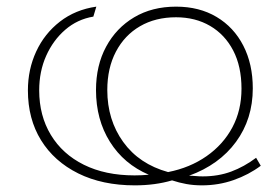

<svg xmlns="http://www.w3.org/2000/svg" viewBox="-20 -548 830 578"><path d="M765 -49Q729 -22 683.5 -6Q638 10 588 10Q563 10 541 6Q519 2 498 -5Q447 10 386 10Q288 10 215.5 -26Q143 -62 103.5 -126Q64 -190 64 -276Q64 -339 89 -393Q114 -447 160.5 -483Q207 -519 270 -528L261 -498Q213 -490 176.5 -458.5Q140 -427 119 -380Q98 -333 98 -276Q98 -200 133 -142Q168 -84 232.5 -52Q297 -20 385 -20Q396 -20 406.5 -20.5Q417 -21 428 -22Q353 -54 311 -121Q269 -188 269 -277Q269 -351 299.5 -407.5Q330 -464 384 -496Q438 -528 510 -528Q580 -528 632 -497Q684 -466 712.5 -410.5Q741 -355 741 -282Q741 -190 690.5 -121Q640 -52 549 -19Q559 -19 569 -18Q579 -17 590 -17Q637 -17 676 -31.5Q715 -46 751 -73ZM510 -496Q448 -496 401.5 -469Q355 -442 329 -392.5Q303 -343 303 -277Q303 -187 351 -120.5Q399 -54 486 -30Q552 -43 602 -78Q652 -113 679.5 -164.5Q707 -216 707 -281Q707 -348 682 -396Q657 -444 612.5 -470Q568 -496 510 -496Z"/></svg>

Font: Raleway ExtraLight
Style: Regular
Weight: 200
Designer: Matt McInerney, Pablo Impallari, Rodrigo Fuenzalida
Foundry: Matt McInerney, Pablo Impallari, Rodrigo Fuenzalida
Version: Version 4.026